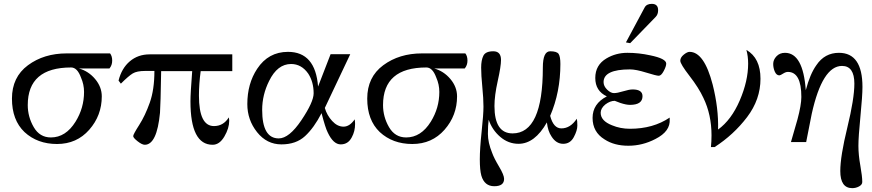

<svg xmlns="http://www.w3.org/2000/svg" viewBox="-20 -738 4525 996"><path d="M551 -461Q562 -447 562 -423.5Q562 -400 548 -383H389Q439 -369 473.5 -328Q508 -287 508 -238Q508 -139 443 -65Q378 9 276 9Q174 9 107 -53Q42 -115 42 -226.5Q42 -338 125 -399.5Q208 -461 326 -461ZM416 -261Q416 -300 400 -336Q381 -388 349 -388Q124 -388 124 -193Q124 -132 155 -78.5Q186 -25 244 -25Q321 -25 372 -107Q416 -178 416 -261Z M1185 -456V-369H1021Q1012 -302 1012 -242Q1012 -84 1090 -84Q1139 -84 1167 -129Q1169 -119 1169 -111Q1169 -73 1144 -30Q1119 13 1083 13Q968 13 968 -212Q968 -254 977 -369H816Q813 -192 810 -153Q794 13 731 13Q717 13 694 -5Q671 -23 671 -32Q671 -41 702 -89.5Q733 -138 757 -205.5Q781 -273 781 -370H733Q690 -370 668.5 -357Q647 -344 607 -304L595 -320Q611 -384 653.5 -420Q696 -456 756 -456Z M1822 -95Q1822 -57 1805 -26Q1786 11 1747.5 11Q1709 11 1680 -51Q1668 -74 1648 -151Q1609 -75 1562.5 -32Q1516 11 1440 11Q1364 11 1313.5 -52.5Q1263 -116 1263 -198Q1263 -304 1314 -381Q1372 -469 1474 -469Q1616 -469 1630 -289L1695 -457H1797L1665 -178Q1676 -140 1703 -110.5Q1730 -81 1762 -81Q1794 -81 1820 -119Q1822 -105 1822 -95ZM1607 -254Q1607 -313 1579 -356Q1544 -406 1490 -406Q1419 -406 1376 -318Q1340 -246 1340 -168Q1340 -20 1426 -20Q1480 -20 1543.5 -114.5Q1607 -209 1607 -254Z M2394 -461Q2405 -447 2405 -423.5Q2405 -400 2391 -383H2232Q2282 -369 2316.5 -328Q2351 -287 2351 -238Q2351 -139 2286 -65Q2221 9 2119 9Q2017 9 1950 -53Q1885 -115 1885 -226.5Q1885 -338 1968 -399.5Q2051 -461 2169 -461ZM2259 -261Q2259 -300 2243 -336Q2224 -388 2192 -388Q1967 -388 1967 -193Q1967 -132 1998 -78.5Q2029 -25 2087 -25Q2164 -25 2215 -107Q2259 -178 2259 -261Z M2972 -122Q2975 -112 2975 -86.5Q2975 -61 2956.5 -26.5Q2938 8 2901.5 8Q2865 8 2841 -30Q2822 -58 2817 -103Q2754 8 2670 8Q2617 8 2575 -28Q2533 -64 2515 -117Q2511 -88 2511 -43.5Q2511 1 2533 55Q2543 83 2569 126.5Q2595 170 2595 190Q2595 228 2544 228Q2493 228 2477 173Q2469 144 2469 88.5Q2469 33 2478.5 -55.5Q2488 -144 2488 -185Q2488 -226 2482 -287Q2476 -348 2476 -387Q2476 -426 2487.5 -449Q2499 -472 2539 -472Q2579 -472 2579 -427Q2579 -394 2562 -318Q2545 -242 2545 -188Q2545 -46 2639 -46Q2796 -46 2796 -388Q2796 -472 2834 -472Q2869 -472 2878 -458Q2887 -444 2887 -406Q2887 -260 2834 -137Q2851 -72 2892 -72Q2939 -72 2972 -122Z M3394 -685Q3394 -663 3381 -650L3249 -514L3227 -518L3324 -699Q3334 -718 3361 -718Q3394 -718 3394 -685ZM3454 -128V-120Q3459 -57 3380 -17Q3313 18 3239.5 18Q3166 18 3116 -15Q3054 -53 3054 -126.5Q3054 -200 3128 -238Q3068 -266 3068 -333.5Q3068 -401 3126 -435Q3175 -464 3234.5 -464Q3294 -464 3353 -451Q3436 -434 3436 -408Q3436 -394 3423 -369.5Q3410 -345 3397.5 -345Q3385 -345 3332 -361.5Q3279 -378 3248 -378Q3111 -378 3111 -312Q3111 -291 3129.5 -273Q3148 -255 3165 -255Q3182 -255 3213 -264.5Q3244 -274 3262 -274Q3313 -274 3313 -239Q3313 -194 3248 -194Q3228 -194 3198 -204L3169 -215Q3145 -215 3120 -196Q3096 -176 3096 -153Q3096 -111 3155 -88Q3198 -70 3248 -70Q3368 -70 3454 -128Z M3852 -479Q3925 -437 3925 -329.5Q3925 -222 3855.5 -130.5Q3786 -39 3687 25H3668Q3671 -5 3671 -36Q3671 -143 3629 -230Q3605 -282 3557 -344Q3509 -406 3509 -423Q3509 -440 3527 -454.5Q3545 -469 3557 -469Q3633 -469 3677 -299Q3708 -176 3705 -66Q3774 -116 3817.5 -217Q3861 -318 3861 -408Q3861 -446 3852 -479Z M4454 -287Q4454 -241 4443.5 -134.5Q4433 -28 4433 18.5Q4433 65 4443 121Q4453 177 4453 206Q4453 220 4436.5 229Q4420 238 4401 238Q4339 238 4339 149Q4339 73 4375.5 -76.5Q4412 -226 4412 -304Q4412 -396 4348 -396Q4246 -396 4191 -148Q4171 -50 4162 -1H4083L4117 -119Q4137 -194 4137 -235Q4137 -365 4067 -365Q4056 -365 4042 -356Q4028 -347 4023 -347Q4008 -347 3999.5 -366Q3991 -385 3991 -406.5Q3991 -428 4008 -446Q4025 -464 4052 -464Q4146 -464 4160 -270Q4182 -354 4215 -400Q4258 -464 4332 -464Q4454 -464 4454 -287Z"/></svg>

Font: GFS Didot
Style: Regular
Weight: 400
Designer: Takis Katsoulidis and George D. Matthiopoulos
Foundry: Takis Katsoulidis and George D. Matthiopoulos
Version: Version 1.0